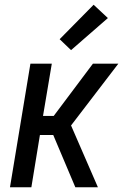

<svg xmlns="http://www.w3.org/2000/svg" viewBox="-20 -788 540 808"><path d="M297 0 204 -220H148L112 0H22L108 -520H198L161 -300H206L371 -520H478L279 -260L392 0ZM279 -577 231 -623 374 -768 434 -712Z"/></svg>

Font: Iosevka Medium Oblique
Style: Regular
Weight: 500
Italic angle: -9°
Monospace: yes
Designer: Belleve Invis
Foundry: Belleve Invis
Version: Version 32.5.0; ttfautohint (v1.8.4)